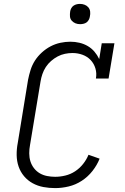

<svg xmlns="http://www.w3.org/2000/svg" viewBox="-20 -957 640 985"><path d="M263 8Q232 8 202.5 2.5Q173 -3 147.5 -17Q122 -31 103.5 -53Q85 -75 75.5 -102.5Q66 -130 65.5 -161Q65 -192 71 -223L124 -548Q129 -573 137 -598.5Q145 -624 159.5 -646.5Q174 -669 195 -688Q216 -707 240 -719.5Q264 -732 290 -737.5Q316 -743 341 -743Q365 -743 388 -737.5Q411 -732 430.5 -720.5Q450 -709 464.5 -692Q479 -675 489 -654L502 -735H567L537 -554H472Q477 -581 469.5 -606Q462 -631 445 -649Q428 -667 403.5 -676Q379 -685 352 -685Q333 -685 313.5 -681Q294 -677 276 -667.5Q258 -658 242 -644Q226 -630 215 -613Q204 -596 197.5 -577Q191 -558 188 -539L134 -213Q130 -192 130 -170.5Q130 -149 136 -129.5Q142 -110 154.5 -94Q167 -78 184 -68Q201 -58 221.5 -54Q242 -50 263 -50Q289 -50 315.5 -56.5Q342 -63 365 -78Q388 -93 406 -115.5Q424 -138 434 -163L491 -143Q478 -110 454.5 -80Q431 -50 399.5 -29.5Q368 -9 332.5 -0.5Q297 8 263 8ZM391 -833Q378 -833 367 -837.5Q356 -842 348 -851Q340 -860 339 -872.5Q338 -885 340 -898Q341 -906 345.5 -914.5Q350 -923 357.5 -928Q365 -933 373.5 -935Q382 -937 390 -937Q403 -937 414.5 -932.5Q426 -928 433.5 -919Q441 -910 442.5 -897.5Q444 -885 441 -872Q440 -864 435.5 -855.5Q431 -847 424 -842Q417 -837 408 -835Q399 -833 391 -833Z"/></svg>

Font: Iosevka Etoile Light
Style: Italic
Weight: 300
Italic angle: -9°
Designer: Belleve Invis
Foundry: Belleve Invis
Version: Version 22.1.2; ttfautohint (v1.8.4)